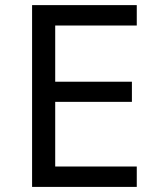

<svg xmlns="http://www.w3.org/2000/svg" viewBox="-20 -734 640 754"><path d="M517.1 0H106V-713.9H517.1V-633.8H196.8V-413.1H498V-334H196.8V-80.1H517.1Z"/></svg>

Font: Noto Mono
Style: Regular
Weight: 400
Designer: Monotype Design Team
Foundry: Monotype Imaging Inc.
Version: Version 1.00